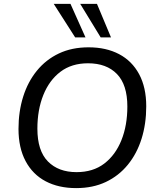

<svg xmlns="http://www.w3.org/2000/svg" viewBox="-20 -957 811 986"><path d="M371 9Q281 9 214.5 -26Q148 -61 111.5 -129.5Q75 -198 75 -295Q75 -384 99 -460.5Q123 -537 169.5 -594Q216 -651 282.5 -682.5Q349 -714 435 -714Q525 -714 591.5 -679Q658 -644 694.5 -576Q731 -508 731 -411Q731 -321 707 -244.5Q683 -168 636.5 -111Q590 -54 523.5 -22.5Q457 9 371 9ZM373 -73Q458 -73 515.5 -117Q573 -161 603.5 -237Q634 -313 634 -410Q634 -522 580.5 -577Q527 -632 432 -632Q348 -632 290.5 -588.5Q233 -545 202.5 -469Q172 -393 172 -296Q172 -183 226 -128Q280 -73 373 -73ZM497 -765 392 -937H478L550 -765ZM366 -765 256 -937H342L419 -765Z"/></svg>

Font: Nunito Sans 12pt ExtraLight 12pt Medium
Style: Italic
Weight: 500
Italic angle: -9°
Version: Version 3.101;gftools[0.9.27]